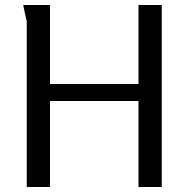

<svg xmlns="http://www.w3.org/2000/svg" viewBox="-20 -748 754 768"><path d="M627 0H534V-344H180V0H87V-662Q87 -663 83.5 -678Q80 -693 76.5 -709.5Q73 -726 73 -728H180V-412H534V-728H627Z"/></svg>

Font: Rosario
Style: Regular
Weight: 400
Designer: Hector Gatti
Foundry: Omnibus-Type
Version: Version 1.004